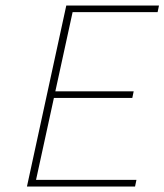

<svg xmlns="http://www.w3.org/2000/svg" viewBox="-20 -678 598 698"><path d="M471 0H78L221 -658H558L553 -634H244L111 -24H476ZM159 -322 164 -346H466L461 -322Z"/></svg>

Font: Ysabeau Office Thin
Style: Italic
Weight: 250
Italic angle: -12°
Designer: Christian Thalmann (Catharsis Fonts)
Version: Version 2.001;gftools[0.9.30]; featfreeze: tnum,lnum,ss02